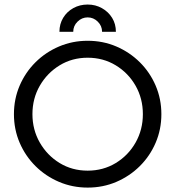

<svg xmlns="http://www.w3.org/2000/svg" viewBox="-20 -818 776 850"><path d="M368.1 12.5Q300.7 12.5 241.3 -12.8Q181.9 -38.2 137.2 -82.6Q92.4 -127.1 67 -186.1Q41.7 -245.1 41.7 -312.5Q41.7 -379.9 67 -438.9Q92.4 -497.9 137.2 -542.4Q181.9 -586.8 241.3 -612.2Q300.7 -637.5 368.1 -637.5Q436.1 -637.5 495.1 -612.2Q554.2 -586.8 599 -542.4Q643.8 -497.9 669.1 -438.9Q694.4 -379.9 694.4 -312.5Q694.4 -245.1 669.1 -186.1Q643.8 -127.1 599 -82.6Q554.2 -38.2 495.1 -12.8Q436.1 12.5 368.1 12.5ZM368.1 -62.5Q436.8 -62.5 492.4 -96.2Q547.9 -129.9 580.2 -186.8Q612.5 -243.8 612.5 -312.5Q612.5 -381.9 580.2 -438.5Q547.9 -495.1 492.4 -528.8Q436.8 -562.5 368.1 -562.5Q299.3 -562.5 244.1 -528.8Q188.9 -495.1 156.2 -438.5Q123.6 -381.9 123.6 -312.5Q123.6 -243.8 156.2 -186.8Q188.9 -129.9 244.1 -96.2Q299.3 -62.5 368.1 -62.5ZM243.1 -677.1Q243.1 -711.8 259.7 -739.2Q276.4 -766.7 304.9 -782.3Q333.3 -797.9 368.1 -797.9Q402.8 -797.9 431.2 -781.9Q459.7 -766 476.4 -738.9Q493.1 -711.8 493.1 -677.1H431.9Q431.9 -703.5 412.8 -722.2Q393.8 -741 368.1 -741Q342.4 -741 323.3 -722.2Q304.2 -703.5 304.2 -677.1Z"/></svg>

Font: co2trust
Style: Regular
Weight: 400
Designer: Kristian Moeller
Foundry: Dicotype
Version: Version 1.000